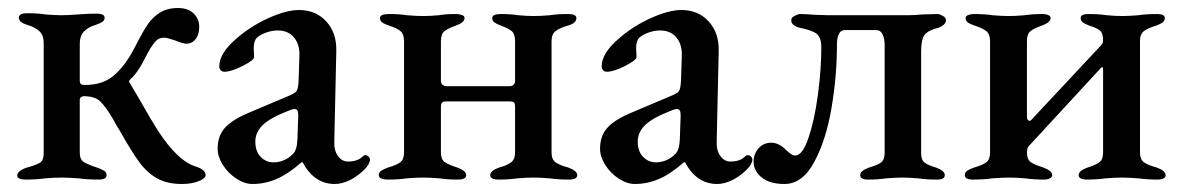

<svg xmlns="http://www.w3.org/2000/svg" viewBox="-20 -445 2952 479"><path d="M277 -122Q269 -134 262 -148Q243 -180 229.5 -192.5Q216 -205 189 -205Q185 -205 182 -202.5Q179 -200 179 -196V-64Q179 -47 189.5 -40.5Q200 -34 225 -26Q235 -22 240.5 -18.5Q246 -15 246 -8Q246 3 226 3Q198 3 177 0Q151 -2 134 -2Q116 -2 92 0Q71 3 44 3Q23 3 23 -7Q23 -18 44 -26Q70 -33 79.5 -39Q89 -45 89 -62V-338Q89 -357 78.5 -367Q68 -377 48 -383Q27 -389 27 -401Q27 -412 48 -412Q75 -412 93 -409Q117 -407 133 -407Q150 -407 174 -409Q200 -411 220 -411Q241 -411 241 -401Q241 -394 235.5 -390.5Q230 -387 219 -383Q199 -377 189 -366Q179 -355 179 -336V-243Q179 -233 191 -233Q234 -233 260 -253.5Q286 -274 307 -310Q313 -320 323 -340Q338 -369 349.5 -385.5Q361 -402 379 -413.5Q397 -425 424 -425Q449 -425 463 -411.5Q477 -398 477 -378Q477 -359 468 -347.5Q459 -336 445 -336Q437 -336 417 -344Q396 -351 391 -351Q379 -351 372.5 -346Q366 -341 357 -327Q354 -323 351.5 -318Q349 -313 346 -308Q324 -263 305 -247Q302 -244 302 -242Q302 -240 303 -238.5Q304 -237 305 -236L328 -197Q354 -151 374 -119Q423 -44 467 -30Q493 -22 493 -8Q493 0 475.5 7Q458 14 434 14Q397 14 372 0Q347 -14 327.5 -40.5Q308 -67 277 -122Z M523 -74Q523 -106 541 -126Q559 -146 599 -163L696 -204Q716 -212 720 -218Q724 -224 725 -245L727 -306Q728 -334 713.5 -351.5Q699 -369 673 -369Q659 -369 644.5 -364Q630 -359 621 -351Q613 -343 613 -325L614 -303Q614 -295 585.5 -280.5Q557 -266 540 -266Q534 -266 530.5 -270Q527 -274 527 -279Q527 -312 569 -348Q604 -379 649 -399.5Q694 -420 726 -420Q768 -420 794 -391.5Q820 -363 819 -318L814 -92Q813 -70 823 -56Q833 -42 848 -42Q872 -42 884 -54Q888 -58 891 -58Q896 -58 899.5 -54.5Q903 -51 903 -47Q903 -36 889 -22Q872 -5 852.5 4.5Q833 14 815 14Q764 14 735 -40H732Q699 -11 670 1.5Q641 14 610 14Q590 14 569.5 0.5Q549 -13 536 -33.5Q523 -54 523 -74ZM711 -61Q721 -71 722 -97L724 -154V-159Q724 -173 715 -173Q709 -173 698 -168Q654 -151 635.5 -133Q617 -115 617 -92Q617 -67 630.5 -53.5Q644 -40 662 -40Q690 -40 711 -61Z M925 -8Q925 -15 931 -19Q937 -23 948 -27Q969 -33 978.5 -40Q988 -47 988 -65V-342Q988 -360 979 -367.5Q970 -375 951 -381Q939 -385 933.5 -389Q928 -393 928 -400Q928 -410 950 -410Q977 -410 995 -407Q1019 -405 1036 -405Q1053 -405 1075 -407Q1091 -410 1118 -410Q1126 -410 1132.5 -407.5Q1139 -405 1139 -400Q1139 -389 1117 -381Q1097 -374 1088.5 -367Q1080 -360 1080 -342V-243Q1080 -230 1097 -230H1251Q1265 -230 1265 -245V-342Q1265 -360 1257 -367Q1249 -374 1230 -381Q1219 -385 1213.5 -389Q1208 -393 1208 -400Q1208 -410 1229 -410Q1255 -410 1273 -407Q1295 -405 1312 -405Q1328 -405 1352 -407Q1370 -410 1397 -410Q1418 -410 1418 -400Q1418 -387 1396 -381Q1376 -375 1366 -367.5Q1356 -360 1356 -342V-65Q1356 -47 1366 -40Q1376 -33 1398 -27Q1420 -19 1420 -8Q1420 3 1399 3Q1373 3 1352 0Q1328 -2 1311 -2Q1294 -2 1270 0Q1251 3 1224 3Q1203 3 1203 -8Q1203 -19 1225 -27Q1244 -32 1254.5 -39.5Q1265 -47 1265 -65V-179Q1265 -187 1262 -189.5Q1259 -192 1252 -192H1092Q1086 -192 1083 -189Q1080 -186 1080 -178V-65Q1080 -47 1089.5 -40.5Q1099 -34 1121 -27Q1143 -19 1143 -8Q1143 3 1122 3Q1095 3 1077 0Q1053 -2 1036 -2Q1020 -2 994 0Q975 3 947 3Q939 3 932 0.5Q925 -2 925 -8Z M1477 -74Q1477 -106 1495 -126Q1513 -146 1553 -163L1650 -204Q1670 -212 1674 -218Q1678 -224 1679 -245L1681 -306Q1682 -334 1667.5 -351.5Q1653 -369 1627 -369Q1613 -369 1598.5 -364Q1584 -359 1575 -351Q1567 -343 1567 -325L1568 -303Q1568 -295 1539.5 -280.5Q1511 -266 1494 -266Q1488 -266 1484.5 -270Q1481 -274 1481 -279Q1481 -312 1523 -348Q1558 -379 1603 -399.5Q1648 -420 1680 -420Q1722 -420 1748 -391.5Q1774 -363 1773 -318L1768 -92Q1767 -70 1777 -56Q1787 -42 1802 -42Q1826 -42 1838 -54Q1842 -58 1845 -58Q1850 -58 1853.5 -54.5Q1857 -51 1857 -47Q1857 -36 1843 -22Q1826 -5 1806.5 4.5Q1787 14 1769 14Q1718 14 1689 -40H1686Q1653 -11 1624 1.5Q1595 14 1564 14Q1544 14 1523.5 0.5Q1503 -13 1490 -33.5Q1477 -54 1477 -74ZM1665 -61Q1675 -71 1676 -97L1678 -154V-159Q1678 -173 1669 -173Q1663 -173 1652 -168Q1608 -151 1589.5 -133Q1571 -115 1571 -92Q1571 -67 1584.5 -53.5Q1598 -40 1616 -40Q1644 -40 1665 -61Z M1860 -42Q1860 -61 1872.5 -75Q1885 -89 1904 -89Q1923 -89 1941 -71Q1942 -70 1949.5 -63.5Q1957 -57 1964 -57Q1982 -57 1997 -101Q2012 -145 2020.5 -208.5Q2029 -272 2029 -327Q2029 -352 2017 -361Q2005 -370 1974 -376Q1966 -378 1960 -382.5Q1954 -387 1954 -395Q1954 -401 1962.5 -405.5Q1971 -410 1976 -410Q1990 -410 2014 -408L2047 -407H2245Q2260 -407 2282 -409L2319 -410Q2324 -410 2332 -405.5Q2340 -401 2340 -395Q2340 -388 2334 -383Q2328 -378 2322 -376Q2297 -370 2287.5 -359Q2278 -348 2278 -316V-64Q2278 -46 2286.5 -39.5Q2295 -33 2315 -27Q2337 -19 2337 -8Q2337 3 2318 3Q2290 3 2271 0Q2247 -2 2231 -2Q2214 -2 2190 0Q2171 3 2145 3Q2126 3 2126 -8Q2126 -19 2148 -27Q2169 -33 2178 -39.5Q2187 -46 2187 -64V-334Q2187 -348 2182 -359Q2177 -370 2165 -370H2088Q2068 -370 2068 -333Q2068 -256 2054.5 -176Q2041 -96 2011.5 -41Q1982 14 1937 14Q1900 14 1880 -2.5Q1860 -19 1860 -42Z M2387 -8Q2387 -15 2393 -19Q2399 -23 2410 -27Q2431 -33 2440.5 -40Q2450 -47 2450 -65V-342Q2450 -360 2440.5 -367.5Q2431 -375 2412 -381Q2400 -385 2394.5 -389Q2389 -393 2389 -400Q2389 -405 2395.5 -407.5Q2402 -410 2409 -410Q2437 -410 2456 -407Q2480 -405 2497 -405Q2514 -405 2536 -407Q2556 -410 2582 -410Q2589 -410 2595 -407.5Q2601 -405 2601 -400Q2601 -389 2579 -381Q2559 -374 2550.5 -367Q2542 -360 2542 -342V-153Q2542 -147 2546 -144.5Q2550 -142 2553 -146L2726 -331Q2727 -332 2729.5 -335Q2732 -338 2732 -344Q2732 -362 2724.5 -368.5Q2717 -375 2698 -381Q2687 -385 2681.5 -389Q2676 -393 2676 -400Q2676 -410 2695 -410Q2722 -410 2741 -407Q2763 -405 2780 -405Q2796 -405 2820 -407Q2840 -410 2867 -410Q2886 -410 2886 -400Q2886 -393 2880.5 -389Q2875 -385 2864 -381Q2844 -375 2834 -367.5Q2824 -360 2824 -342V-65Q2824 -47 2834 -40Q2844 -33 2866 -27Q2888 -19 2888 -8Q2888 -2 2882 0.5Q2876 3 2869 3Q2841 3 2821 0Q2795 -2 2779 -2Q2762 -2 2738 0Q2717 3 2690 3Q2683 3 2677 0.5Q2671 -2 2671 -8Q2671 -19 2693 -27Q2713 -33 2722.5 -40Q2732 -47 2732 -65V-271Q2732 -281 2727 -276L2548 -82Q2542 -77 2542 -65Q2542 -47 2551.5 -40.5Q2561 -34 2583 -27Q2605 -19 2605 -8Q2605 -3 2599 0Q2593 3 2586 3Q2559 3 2538 0Q2514 -2 2497 -2Q2481 -2 2455 0Q2436 3 2407 3Q2387 3 2387 -8Z"/></svg>

Font: EB Garamond Medium
Style: Regular
Weight: 500
Designer: Georg Duffner and Octavio Pardo
Foundry: Georg Duffner
Version: Version 1.000